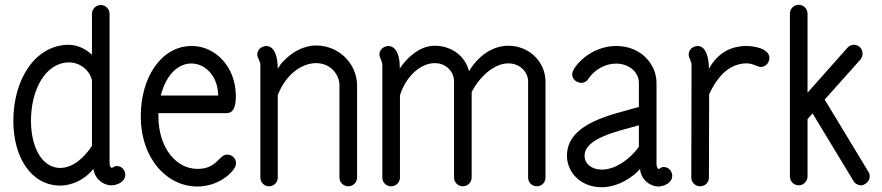

<svg xmlns="http://www.w3.org/2000/svg" viewBox="-20 -774 3704 806"><path d="M233 -69H231C157 -70 110 -155 110 -267C110 -398 171 -511 269 -512C316 -512 356 -480 366 -437V-162C336 -114 286 -69 233 -69ZM372 -65C379 -19 417 4 447 4C471 4 506 -10 506 -41C506 -55 495 -77 470 -77C459 -78 453 -67 447 -70C447 -71 440 -73 440 -91V-93V-716C440 -736 423 -753 403 -753C383 -753 366 -736 366 -716V-544C341 -569 303 -586 269 -586C129 -586 36 -442 36 -267C36 -113 111 3 230 5H233C253 5 319 0 372 -65Z M896 -373H655C707 -576 894 -527 896 -373ZM971 -88C971 -112 951 -125 934 -125C897 -125 893 -65 809 -65C721 -65 645 -151 645 -287C645 -291 645 -295 645 -299H930C962 -299 970 -329 970 -371V-373C969 -493 885 -581 785 -581C657 -581 571 -449 571 -287C571 -107 681 9 809 9C902 9 971 -58 971 -88Z M1073 -500V-29C1073 -8 1089 8 1109 8C1130 8 1146 -8 1146 -29V-374C1176 -455 1242 -509 1307 -509C1368 -509 1404 -461 1405 -418V-29C1405 -8 1422 8 1442 8C1462 8 1479 -8 1479 -29V-419C1476 -510 1401 -583 1307 -583C1292 -583 1224 -582 1158 -504L1146 -485C1146 -528 1136 -581 1097 -581C1096 -581 1060 -578 1060 -544C1060 -531 1073 -519 1073 -500Z M1585 -501V-29C1585 -8 1601 8 1622 8C1642 8 1659 -8 1659 -29V-374C1684 -454 1746 -509 1805 -509C1855 -509 1886 -471 1886 -433V-29C1886 -8 1903 8 1923 8C1943 8 1960 -8 1960 -29V-388C1993 -451 2053 -508 2114 -508C2162 -508 2195 -473 2197 -435V-29C2197 -8 2213 8 2234 8C2254 8 2270 -8 2270 -29V-436C2267 -517 2200 -582 2114 -582C2047 -582 1987 -539 1949 -475C1931 -545 1869 -582 1805 -582C1740 -582 1686 -529 1658 -486C1660 -529 1648 -581 1609 -581C1608 -581 1573 -578 1573 -544C1573 -531 1585 -519 1585 -501Z M2662 -248V-158C2629 -111 2568 -62 2506 -62C2466 -62 2434 -85 2434 -120C2434 -193 2568 -222 2662 -248ZM2382 -463C2382 -429 2419 -426 2419 -426C2431 -426 2443 -432 2449 -442C2476 -482 2520 -507 2567 -507C2618 -507 2662 -473 2662 -426V-325C2558 -294 2360 -261 2360 -120C2360 -53 2415 12 2506 12C2577 12 2641 -34 2667 -65C2670 -18 2712 9 2743 9C2767 9 2802 -6 2802 -36C2802 -51 2791 -73 2765 -73C2755 -73 2747 -62 2743 -65C2743 -66 2736 -70 2736 -87V-426C2736 -505 2670 -581 2567 -581C2456 -581 2382 -491 2382 -463Z M2956 -485C2956 -534 2943 -581 2908 -581C2906 -581 2871 -578 2871 -544C2871 -531 2883 -518 2883 -501L2882 -29C2882 -8 2899 8 2919 8C2940 8 2956 -8 2956 -29L2957 -378C2998 -467 3051 -507 3113 -508H3116C3144 -507 3160 -493 3173 -493C3203 -493 3210 -522 3210 -530C3210 -571 3144 -581 3113 -581C3088 -581 3006 -578 2956 -485Z M3631 -33C3631 -39 3630 -46 3626 -52L3442 -356L3592 -524C3600 -534 3601 -544 3601 -549C3601 -574 3580 -586 3565 -586C3548 -586 3539 -575 3537 -573L3370 -385V-717C3370 -737 3353 -754 3333 -754C3312 -754 3296 -737 3296 -717V-33C3296 -13 3312 4 3333 4C3353 4 3370 -13 3370 -33V-274L3391 -298L3563 -14C3572 2 3591 4 3594 4C3608 4 3631 -10 3631 -33Z"/></svg>

Font: LS
Style: Regular
Weight: 400
Designer: BSozoo
Foundry: BSozoo
Version: Version 001.000